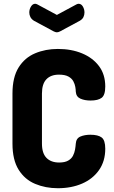

<svg xmlns="http://www.w3.org/2000/svg" viewBox="-20 -990 602 1016"><path d="M286 6Q221 6 166 -17Q111 -40 78.5 -92Q46 -144 46 -230V-495Q46 -581 78.5 -633Q111 -685 166 -708Q221 -731 286 -731Q358 -731 414.5 -707.5Q471 -684 504 -640Q537 -596 537 -532Q537 -487 518 -472.5Q499 -458 459 -458Q428 -458 405.5 -468Q383 -478 381 -505Q381 -515 378.5 -530Q376 -545 368 -560Q360 -575 342 -585Q324 -595 292 -595Q249 -595 225.5 -570.5Q202 -546 202 -495V-230Q202 -179 226 -154.5Q250 -130 293 -130Q323 -130 340.5 -140Q358 -150 366 -165.5Q374 -181 377 -198Q380 -215 381 -230Q383 -258 405.5 -267.5Q428 -277 458 -277Q499 -277 518 -262.5Q537 -248 537 -203Q537 -137 504 -90Q471 -43 414.5 -18.5Q358 6 286 6ZM281 -819Q274 -819 264 -824L160 -880Q147 -888 141 -899.5Q135 -911 135 -924Q135 -941 144 -955.5Q153 -970 166 -970Q171 -970 177 -967L281 -911L385 -967Q391 -970 396 -970Q410 -970 418.5 -955.5Q427 -941 427 -924Q427 -911 421.5 -899.5Q416 -888 402 -880L298 -824Q288 -819 281 -819Z"/></svg>

Font: Dosis ExtraLight ExtraBold
Style: Regular
Weight: 800
Version: Version 3.001; ttfautohint (v1.8.2)